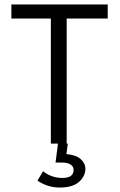

<svg xmlns="http://www.w3.org/2000/svg" viewBox="-20 -644 540 861"><path d="M208 0V-561H31V-624H463V-561H279V0ZM247 197Q194 197 148 166L173 124Q211 154 260 154Q310 154 310 118Q310 102 296 93.5Q282 85 259 85H229L240 0H284L278 47Q322 51 342.5 70Q363 89 363 112Q363 146 334.5 171.5Q306 197 247 197Z"/></svg>

Font: Ligconsolata
Style: Regular
Weight: 400
Monospace: yes
Designer: Raph Levien, Cyreal, Brenton Simpson
Foundry: Raph Levien, Cyreal, Google
Version: Version 3.001; ttfautohint (v1.8.2.53-6de2)